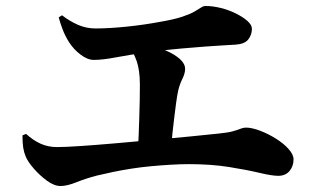

<svg xmlns="http://www.w3.org/2000/svg" viewBox="-20 -686 1040 641"><path d="M182 -65Q161 -65 137 -82.5Q113 -100 93 -123Q73 -146 66 -163Q60 -177 57.5 -193Q55 -209 55 -234L67 -239Q90 -218 115 -206.5Q140 -195 170 -195Q198 -195 249.5 -198.5Q301 -202 364.5 -207.5Q428 -213 493 -219Q558 -225 615.5 -230.5Q673 -236 709 -240Q740 -243 756.5 -247.5Q773 -252 782.5 -256Q792 -260 801 -260Q821 -260 848.5 -249.5Q876 -239 901.5 -223Q927 -207 943.5 -188.5Q960 -170 960 -154Q960 -131 946.5 -115Q933 -99 909 -99Q888 -99 846 -109Q804 -119 744.5 -128.5Q685 -138 611 -138Q582 -138 549 -136Q516 -134 483.5 -131Q451 -128 419 -123Q387 -118 358 -112Q329 -106 304 -100Q266 -90 235 -77.5Q204 -65 182 -65ZM440 -183Q442 -208 443 -236Q444 -264 445 -293Q446 -322 446.5 -350.5Q447 -379 447 -403Q447 -452 436 -483Q425 -514 406 -538L414 -552Q443 -547 475 -538Q507 -529 535.5 -516.5Q564 -504 581 -488.5Q598 -473 598 -456Q598 -441 589 -423Q580 -405 575 -384Q571 -365 568 -342.5Q565 -320 562 -295.5Q559 -271 556 -243.5Q553 -216 552 -188ZM293 -486Q272 -486 248.5 -504Q225 -522 210 -546Q197 -567 189 -588Q181 -609 176 -628L187 -635Q213 -615 240.5 -603Q268 -591 299 -591Q344 -591 402.5 -597Q461 -603 514 -613Q561 -621 588 -630Q615 -639 629.5 -647.5Q644 -656 651.5 -661Q659 -666 667 -666Q690 -666 716.5 -659.5Q743 -653 766.5 -641.5Q790 -630 805.5 -616.5Q821 -603 821 -590Q821 -570 809 -554.5Q797 -539 767 -537Q751 -536 725 -534.5Q699 -533 664.5 -530.5Q630 -528 585 -524Q540 -520 484 -513Q411 -503 367 -494.5Q323 -486 293 -486Z"/></svg>

Font: Noto Serif JP ExtraBold
Style: Regular
Weight: 800
Designer: Ryoko NISHIZUKA 西塚涼子 (kana & ideographs); Frank Grießhammer (Latin, Greek & Cyrillic); Wenlong ZHANG 张文龙 (bopomofo); San
Foundry: Adobe
Version: Version 2.003-H1;hotconv 1.1.1;makeotfexe 2.6.0